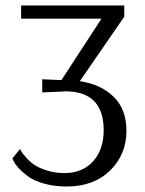

<svg xmlns="http://www.w3.org/2000/svg" viewBox="-20 -670 528 700"><path d="M271 -374Q347 -363 394 -317.5Q441 -272 441 -193Q441 -107 381.5 -48.5Q322 10 223 10Q178 10 141 -0.5Q104 -11 83.5 -26Q63 -41 49 -56Q35 -71 30 -82L25 -92L53 -127Q55 -123 58 -117.5Q61 -112 74.5 -96.5Q88 -81 104.5 -69.5Q121 -58 151 -48.5Q181 -39 215 -39Q281 -39 319.5 -82Q358 -125 358 -195Q358 -335 222 -337L134 -333V-381L204 -378L350 -602H57V-650H433V-609Z"/></svg>

Font: Arsenal
Style: Regular
Weight: 400
Designer: Andrij Shevchenko
Foundry: Stairsfor
Version: Version 2.001;PS 002.001;hotconv 1.0.88;makeotf.lib2.5.64775